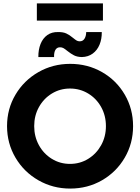

<svg xmlns="http://www.w3.org/2000/svg" viewBox="-20 -1104 826 1132"><path d="M21.5 -360.4Q21.5 -461.9 71.3 -545.9Q121.1 -629.9 206.3 -678.7Q291.5 -727.5 393.6 -727.5Q496.6 -727.5 581.5 -679Q666.5 -630.4 715.6 -546.1Q764.6 -461.9 764.6 -360.4Q764.6 -258.3 715.3 -174.1Q666 -89.8 581.3 -41Q496.6 7.8 393.6 7.8Q292 7.8 206.5 -41Q121.1 -89.8 71.3 -174.3Q21.5 -258.8 21.5 -360.4ZM604.5 -360.4Q604.5 -422.4 576.4 -472.9Q548.3 -523.4 499.8 -552.7Q451.2 -582 392.6 -582Q334.5 -582 286.1 -552.7Q237.8 -523.4 209.7 -472.9Q181.6 -422.4 181.6 -360.4Q181.6 -298.8 209.5 -248Q237.3 -197.3 285.6 -167.5Q334 -137.7 392.6 -137.7Q451.7 -137.7 500 -167.5Q548.3 -197.3 576.4 -248Q604.5 -298.8 604.5 -360.4ZM322.3 -915Q352.1 -915.5 371.3 -906.5Q390.6 -897.5 410.2 -880.9Q424.8 -869.1 432.4 -864.7Q439.9 -860.4 450.2 -860.4Q468.3 -860.4 478 -875.5Q487.8 -890.6 488.3 -915H580.1Q580.6 -873.5 566.9 -840.6Q553.2 -807.6 526.6 -788.1Q500 -768.6 462.9 -767.6Q435.1 -768.1 416.5 -777.6Q397.9 -787.1 377 -803.7Q362.8 -815.4 354 -820.3Q345.2 -825.2 334 -825.2Q315.9 -825.2 306.9 -810.3Q297.9 -795.4 298.8 -767.6H206.1Q205.6 -811 219.2 -845Q232.9 -878.9 259.3 -897.5Q285.6 -916 322.3 -915ZM197.3 -1084H586.9V-982.4H197.3Z"/></svg>

Font: Reddit Sans Strawberry ExBold
Style: Regular
Weight: 800
Designer: Stephen Hutchings
Foundry: Reddit
Version: Version 1.013